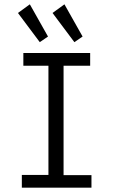

<svg xmlns="http://www.w3.org/2000/svg" viewBox="-20 -868 540 888"><path d="M81 0V-59H204V-564H88V-623H397V-564H274V-58H403V0ZM164 -673 63 -808 118 -848 202 -699ZM324 -673 223 -808 278 -848 362 -699Z"/></svg>

Font: Inconsolata Nerd Font Mono
Style: Regular
Weight: 400
Monospace: yes
Designer: Raph Levien, Cyreal, Brenton Simpson
Foundry: Raph Levien, Cyreal, Google
Version: Version 3.000; ttfautohint (v1.8.3);Nerd Fonts 3.0.2